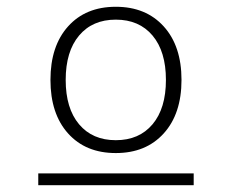

<svg xmlns="http://www.w3.org/2000/svg" viewBox="-20 -760 685 567"><path d="M93 -213V-248H552V-213ZM181 -366Q129 -424 129 -524Q129 -624 181 -682Q233 -740 322 -740Q411 -740 463.5 -682Q516 -624 516 -524Q516 -424 463.5 -366Q411 -308 322 -308Q233 -308 181 -366ZM213.5 -393Q253 -346 322 -346Q391 -346 430.5 -393Q470 -440 470 -524Q470 -608 430.5 -655Q391 -702 322 -702Q253 -702 213.5 -655Q174 -608 174 -524Q174 -440 213.5 -393Z"/></svg>

Font: M PLUS 1p Light
Style: Regular
Weight: 300
Version: Version 1.061